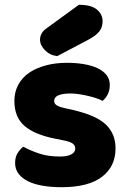

<svg xmlns="http://www.w3.org/2000/svg" viewBox="-20 -764 532 801"><path d="M462 -145Q462 -69 405 -26Q348 17 237 17Q195 17 159 11Q123 5 97.5 -7.5Q72 -20 57.5 -39Q43 -58 43 -84Q43 -108 53 -124.5Q63 -141 77 -152Q106 -136 143.5 -123.5Q181 -111 230 -111Q261 -111 277.5 -120Q294 -129 294 -144Q294 -158 282 -166Q270 -174 242 -179L212 -185Q125 -202 82.5 -238.5Q40 -275 40 -343Q40 -380 56 -410Q72 -440 101 -460Q130 -480 170.5 -491Q211 -502 260 -502Q297 -502 329.5 -496.5Q362 -491 386 -480Q410 -469 424 -451.5Q438 -434 438 -410Q438 -387 429.5 -370.5Q421 -354 408 -343Q400 -348 384 -353.5Q368 -359 349 -363.5Q330 -368 310.5 -371Q291 -374 275 -374Q242 -374 224 -366.5Q206 -359 206 -343Q206 -332 216 -325Q226 -318 254 -312L285 -305Q381 -283 421.5 -244.5Q462 -206 462 -145ZM309 -744Q361 -744 384.5 -724Q408 -704 408 -676Q408 -650 394 -632.5Q380 -615 348 -598L219 -530Q189 -533 168 -554Q147 -575 147 -599Q147 -611 153 -623Q159 -635 173 -645Z"/></svg>

Font: Baloo Tamma
Style: Regular
Weight: 400
Designer: Divya Kowshik and Ek Type
Foundry: Ek Type
Version: Version 1.443;PS 1.000;hotconv 16.6.51;makeotf.lib2.5.65220;